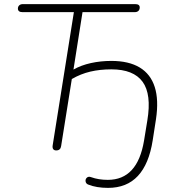

<svg xmlns="http://www.w3.org/2000/svg" viewBox="-20 -725 857 933"><path d="M409 172Q398 168 396 157Q394 146 402 138.5Q410 131 423 136Q459 149 504 149Q576 149 620 101.5Q664 54 680 -42L696 -140Q717 -267 673 -327.5Q629 -388 521 -388Q466 -388 419 -377Q372 -366 329 -341L277 -15Q274 6 253 6Q243 6 238.5 -0.5Q234 -7 236 -19L339 -666H89Q78 -666 72.5 -670.5Q67 -675 67 -683Q67 -693 73.5 -699Q80 -705 91 -705H637Q648 -705 653.5 -701Q659 -697 659 -689Q659 -678 652.5 -672Q646 -666 635 -666H381L337 -387Q374 -408 421.5 -418.5Q469 -429 521 -429Q606 -429 659 -397Q712 -365 732 -302Q752 -239 738 -146L722 -43Q704 72 650 130Q596 188 505 188Q449 188 409 172Z"/></svg>

Font: SN Pro Thin
Style: Italic
Weight: 200
Italic angle: -9°
Designer: Tobias Whetton
Foundry: Supernotes
Version: Version 1.003;Glyphs 3.3 (3324)